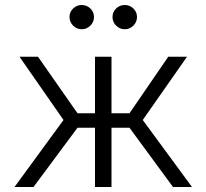

<svg xmlns="http://www.w3.org/2000/svg" viewBox="-20 -748 826 768"><path d="M38 0 234 -268 58 -521H132L290 -295H360V-521H426V-295H498L653 -521H728L551 -268L748 0H672L498 -237H426V0H360V-237H290L114 0ZM258 -680Q258 -700 272.5 -714Q287 -728 307 -728Q327 -728 341.5 -714Q356 -700 356 -680Q356 -660 341.5 -645.5Q327 -631 307 -631Q287 -631 272.5 -645.5Q258 -660 258 -680ZM430 -680Q430 -700 444.5 -714Q459 -728 479 -728Q499 -728 513.5 -714Q528 -700 528 -680Q528 -660 513.5 -645.5Q499 -631 479 -631Q459 -631 444.5 -645.5Q430 -660 430 -680Z"/></svg>

Font: Rising Sun Light
Style: Regular
Weight: 300
Designer: Matt McInerney, Pablo Impallari, Rodrigo Fuenzalida (Raleway font), Stephen Hutchings (Greek), Cristiano Sobral (main ch
Foundry: The Rising Sun Project Authors
Version: Version 4.327; ttfautohint (v1.8.4.7-5d5b-dirty)